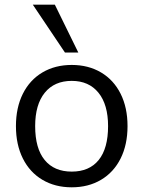

<svg xmlns="http://www.w3.org/2000/svg" viewBox="-20 -792 612 819"><path d="M48 -254Q48 -333 77.5 -392Q107 -451 161 -483Q215 -515 286 -515Q357 -515 411 -483Q465 -451 494.5 -392Q524 -333 524 -254Q524 -175 494.5 -116Q465 -57 411 -25Q357 7 286 7Q215 7 161 -25Q107 -57 77.5 -116Q48 -175 48 -254ZM441 -254Q441 -346 400 -396.5Q359 -447 286 -447Q212 -447 171 -396.5Q130 -346 130 -254Q130 -159 170.5 -109.5Q211 -60 286 -60Q361 -60 401 -109.5Q441 -159 441 -254ZM257 -568 120 -772H214L314 -568Z"/></svg>

Font: Muli-Regular
Style: Regular
Weight: 400
Version: Version 2.000